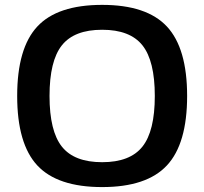

<svg xmlns="http://www.w3.org/2000/svg" viewBox="-20 -740 830 780"><path d="M395 -720.2Q576.2 -720.2 658.2 -632.1Q740.2 -543.9 740.2 -350.1Q740.2 -156.2 658.2 -68.1Q576.2 20 395 20Q213.4 20 131.6 -67.9Q49.8 -155.8 49.8 -350.1Q49.8 -544.4 131.6 -632.3Q213.4 -720.2 395 -720.2ZM558.6 -555.9Q508.3 -619.1 395 -619.1Q281.7 -619.1 231.4 -555.9Q181.2 -492.7 181.2 -350.1Q181.2 -207.5 231.4 -144.3Q281.7 -81.1 395 -81.1Q508.3 -81.1 558.6 -144.3Q608.9 -207.5 608.9 -350.1Q608.9 -492.7 558.6 -555.9Z"/></svg>

Font: Fivo Sans Modern Med
Style: Regular
Weight: 450
Designer: Alexander Slobzheninov
Foundry: Alexander Slobzheninov
Version: 1.0